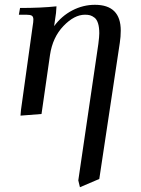

<svg xmlns="http://www.w3.org/2000/svg" viewBox="-20 -472 582 795"><path d="M58.1 -411.1 63 -439Q150.4 -439 213.9 -445.8L211.9 -418L204.1 -363.8Q234.9 -405.8 279.5 -429Q324.2 -452.1 373 -452.1Q480 -452.1 480 -345.2Q480 -320.3 476.1 -294.9L391.1 269L311 303.2L304.2 274.9L387.2 -290Q391.1 -320.3 391.1 -334Q391.1 -358.9 386 -375.2Q380.9 -391.6 371.3 -398.9Q361.8 -406.2 353 -408.7Q344.2 -411.1 332 -411.1Q287.6 -411.1 242.7 -364.3Q197.8 -317.4 187 -244.1L151.9 0L64.9 6.8L66.9 -17.1L115.2 -363.8Q118.2 -380.9 118.2 -391.1Q118.2 -402.8 111.8 -407Q105.5 -411.1 87.9 -411.1Z"/></svg>

Font: Dihjauti S
Style: Bold Italic
Weight: 700
Italic angle: -9°
Designer: T. Christopher White
Version: Version 3.0.0